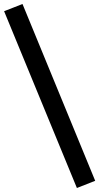

<svg xmlns="http://www.w3.org/2000/svg" viewBox="-20 -825 496 960"><path d="M364.5 115 0.5 -769 92.5 -805 456 79Z"/></svg>

Font: Geologica EX
Style: Regular
Weight: 400
Designer: Sindre Bremnes, Frode Helland
Foundry: Monokrom Skriftforlag AS
Version: Version 1.010;gftools[0.9.28]